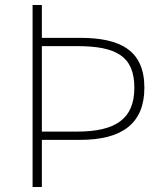

<svg xmlns="http://www.w3.org/2000/svg" viewBox="-20 -746 654 766"><path d="M110 0H147V-188H300C469 -188 556 -255 556 -396C556 -543 463 -595 300 -595H147V-726H110ZM147 -221V-562H287C442 -562 516 -523 516 -396C516 -272 442 -221 287 -221Z"/></svg>

Font: SSpoqa Han Sans Neo Thin
Style: Regular
Weight: 100
Designer: [Spoqa Han Sans Neo] Dong-huui Kim  Younghwa Kang  Yujin Lee  [Noto Sans] Ryoko NISHIZUKA  (kana & ideographs); Paul D. 
Foundry: Spoqa (http://www.spoqa-han-sans.com)
Version: Version 1.000